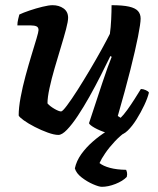

<svg xmlns="http://www.w3.org/2000/svg" viewBox="-20 -520 608 740"><path d="M205 0Q189 0 164 -9Q139 -18 113.8 -31Q88.5 -44 71.2 -56.5Q54 -69 52 -75Q52 -105 59.5 -145.2Q67 -185.5 78.5 -227.8Q90 -270 101.5 -307.8Q113 -345.5 120.8 -371.5Q128.5 -397.5 128.5 -404Q128.5 -415 120.5 -418.5Q112.5 -422 99.5 -422H47Q47 -434 50 -446Q53 -458 54.5 -464Q69 -471 94 -479.5Q119 -488 143.8 -494Q168.5 -500 182.5 -500Q207.5 -500 225 -487.5Q242.5 -475 242.5 -451.5Q242.5 -437.5 234.5 -407.2Q226.5 -377 214.5 -337.8Q202.5 -298.5 190.5 -257.2Q178.5 -216 170.8 -180.2Q163 -144.5 163 -121.5Q172.5 -110.5 189.8 -100.5Q207 -90.5 215.5 -90.5Q221 -90.5 238.2 -113.5Q255.5 -136.5 278.8 -173Q302 -209.5 326.5 -250.8Q351 -292 371.5 -329.2Q392 -366.5 403.5 -389.5Q407 -413.5 408.5 -444.8Q410 -476 410 -500Q453 -500 477.2 -494.5Q501.5 -489 511.8 -477.5Q522 -466 522 -448.5Q522 -430 512 -379.2Q502 -328.5 482.5 -251Q463 -173.5 434 -73L445 -66Q456 -76.5 470.5 -96.5Q485 -116.5 499.2 -139Q513.5 -161.5 523 -177Q532 -177 542 -172.5Q552 -168 554 -163Q549 -142 536 -114.5Q523 -87 506.5 -60.5Q490 -34 472.5 -17Q455 0 439.5 0Q416.5 0 390.2 -8.2Q364 -16.5 345 -27.2Q326 -38 323 -45L374.5 -201Q385 -233 395 -260.5Q405 -288 410.5 -301L405.5 -304Q389 -270 368.2 -229Q347.5 -188 324.8 -147.5Q302 -107 279.8 -73.5Q257.5 -40 238.2 -20Q219 0 205 0ZM372.5 200Q361.5 200 338.5 190Q315.5 180 294.8 164Q274 148 268.5 129Q274.5 100.5 293.2 74.2Q312 48 337.8 25.5Q363.5 3 391 -14L471 -16.5Q445 1 423 24.5Q401 48 385.8 70.2Q370.5 92.5 363.5 108.5Q378 120 404 127Q430 134 466 134.5Q468 138.5 469.5 145.2Q471 152 468.5 162Q453 178 425 189Q397 200 372.5 200Z"/></svg>

Font: Texturina Medium
Style: Italic
Weight: 500
Italic angle: -11°
Designer: Guillermo Torres Carreño
Foundry: Omnibus-Type
Version: Version 1.002